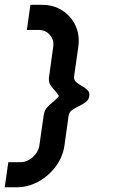

<svg xmlns="http://www.w3.org/2000/svg" viewBox="-48 -720 476 796"><path d="M-28.5 56.5 -13.5 -47.5H34.5Q64 -47.5 87.5 -68.2Q111 -89 115.5 -118.5L133.5 -245Q137 -263 146.8 -274.2Q156.5 -285.5 169.8 -295.8Q183 -306 196.5 -321.5Q187.5 -336.5 177.2 -347Q167 -357.5 160.2 -369Q153.5 -380.5 155 -398.5L172.5 -525Q177 -554.5 158.8 -575.2Q140.5 -596 111.5 -596H63.5L78 -700H126Q174.5 -700 211 -676.2Q247.5 -652.5 265.5 -612.8Q283.5 -573 276.5 -525L259 -402Q257.5 -388.5 267.8 -379.8Q278 -371 291.5 -363.5Q305 -356 314.8 -346.5Q324.5 -337 322 -321.5Q320 -306 307.5 -296.8Q295 -287.5 279.5 -280.2Q264 -273 251.5 -264.2Q239 -255.5 236.5 -241L219.5 -118.5Q213 -70.5 183.8 -30.8Q154.5 9 111.5 32.8Q68.5 56.5 20 56.5Z"/></svg>

Font: Urbanist SemiBold
Style: Italic
Weight: 600
Italic angle: -8°
Designer: Corey Hu
Foundry: Corey Hu
Version: Version 1.321; ttfautohint (v1.8.4.7-5d5b)